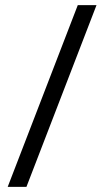

<svg xmlns="http://www.w3.org/2000/svg" viewBox="-20 -728 415 748"><path d="M356 -708 83 0H10L283 -708Z"/></svg>

Font: Freesentation 4 Regular
Style: Regular
Weight: 400
Designer: glyphs from Roboto by Christian Robertson / Hangul glyphs from Noto Sans CJK(Source Han Sans) by Jang Soo-young and Kang
Foundry: PT&
Version: Version 2.001